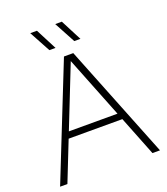

<svg xmlns="http://www.w3.org/2000/svg" viewBox="-166 -1059 1023 1174"><g transform="rotate(-20 345.0 -472.0)"><path d="M20.5 0 315 -740H375.5L670.5 0H621.5L519.5 -258H170L68 0ZM186.5 -299.5H503L344.5 -699.5ZM406.5 -807 332.5 -944.5H375.5L446.5 -807ZM244.5 -807 170 -944.5H213.5L284.5 -807Z"/></g></svg>

Font: Encode Sans SemiExpanded SemiExpanded ExtraLight
Style: Regular
Weight: 200
Width: 6
Designer: Multiple Designers
Foundry: Impallari Type
Version: Version 3.000; ttfautohint (v1.8.3) -l 8 -r 50 -G 200 -x 14 